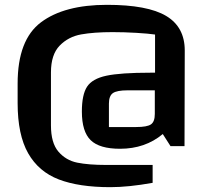

<svg xmlns="http://www.w3.org/2000/svg" viewBox="-20 -605 860 795"><path d="M745 -396 744 0H686L654 -50Q581 11 477 11Q392 11 355.5 -24.5Q319 -60 319 -143Q319 -213 340.5 -246Q362 -279 420.5 -291.5Q479 -304 603 -304H622V-462Q595 -466 544.5 -469Q494 -472 446 -472Q369 -472 316 -462.5Q263 -453 227 -416Q191 -379 191 -305V-86Q191 -13 222 23Q253 59 300 68.5Q347 78 420 78H612V152Q512 170 437 170Q307 170 223.5 138Q140 106 96.5 29.5Q53 -47 53 -178V-259Q53 -440 149.5 -512.5Q246 -585 423 -585Q591 -585 668 -539Q745 -493 745 -396ZM621 -133V-231H509Q464 -231 447.5 -219.5Q431 -208 431 -176V-79H544Q589 -79 605 -90Q621 -101 621 -133Z"/></svg>

Font: Changa Medium
Style: Regular
Weight: 500
Designer: Eduardo Rodriguez Tunni
Foundry: Eduardo Rodriguez Tunni
Version: Version 2.002; ttfautohint (v1.5) -l 8 -r 50 -G 150 -x 14 -H